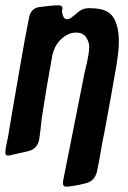

<svg xmlns="http://www.w3.org/2000/svg" viewBox="-34 -586 481 719"><path d="M-3 -3Q-14 -3 -14 -15Q-14 -23 -11 -39Q-9 -47 -8 -54Q-7 -61 -5 -67L14 -180Q29 -265 43.5 -350.5Q58 -436 75 -521Q82 -557 117 -560Q134 -562 151 -564Q168 -566 185 -566Q200 -566 200 -555Q200 -552 199 -551Q199 -547 198 -545Q198 -537 202.5 -525.5Q207 -514 218 -514Q228 -514 239 -525Q243 -527 246.5 -530.5Q250 -534 255 -538Q275 -555 294 -555Q297 -556 300.5 -555.5Q304 -555 308 -555Q367 -555 389 -523Q411 -491 411 -430Q411 -409 408.5 -388Q406 -367 403 -347Q392 -283 380.5 -219Q369 -155 357 -91Q349 -54 343 -17Q337 20 329 57Q320 94 284 101Q278 103 268 105Q258 107 247 109Q236 111 227.5 112Q219 113 214 113Q202 113 202 101V93L280 -300Q282 -312 285.5 -325.5Q289 -339 292 -353Q295 -368 297.5 -382.5Q300 -397 300 -411Q300 -430 288 -447Q276 -464 252 -464Q233 -464 218 -456Q203 -448 191.5 -436Q180 -424 172.5 -409Q165 -394 162 -379Q151 -319 141 -260Q131 -201 122 -141Q120 -122 118 -103Q116 -84 113 -65Q107 -29 72 -20Q69 -19 57.5 -16.5Q46 -14 32 -11Q26 -9 19.5 -8Q13 -7 8 -5Q5 -5 3 -4.5Q1 -4 -1 -4Q-3 -3 -3 -3Z"/></svg>

Font: Bangerz
Style: Regular
Weight: 400
Designer: vernon adams
Foundry: Vernon Adams
Version: Version 2.10;February 7, 2025;FontCreator 13.0.0.2683 64-bit